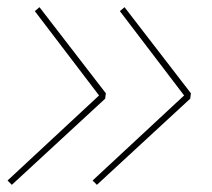

<svg xmlns="http://www.w3.org/2000/svg" viewBox="-20 -539 591 535"><path d="M1 -36 256 -273 77 -508 90 -519 275 -279 273 -264 13 -24ZM238 -36 493 -273 314 -508 327 -519 512 -279 510 -264 250 -24Z"/></svg>

Font: Georama Extended Thin
Style: Italic
Weight: 100
Width: 7
Italic angle: -9°
Designer: Jean-Baptiste Levee
Foundry: Production Type
Version: Version 1.000